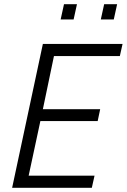

<svg xmlns="http://www.w3.org/2000/svg" viewBox="-20 -898 606 918"><path d="M38 0 185 -688H566L553 -630H238L185 -376H459L447 -319H173L117 -58H432L419 0ZM270 -805 286 -878H348L332 -805ZM462 -805 478 -878H540L524 -805Z"/></svg>

Font: Saira Semi Condensed Light
Style: Italic
Weight: 300
Width: 4
Italic angle: -12°
Designer: Hector Gatti with collaboration of the Omnibus-Type team
Foundry: Omnibus-Type
Version: Version 1.001; ttfautohint (v1.8)